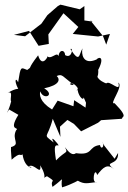

<svg xmlns="http://www.w3.org/2000/svg" viewBox="-20 -768 552 826"><path d="M473 -85 429 -141 418 -159C434 -140 415 -120 410 -144C358 -138 383 -98 307 -109C292 -98 278 -110 259 -135C274 -106 265 -123 221 -78C211 -143 216 -145 232 -142C232 -148 190 -195 211 -155C161 -195 184 -167 207 -257L240 -179L238 -223L270 -252L298 -235L329 -203L402 -240L415 -251L504 -257L508 -264C519 -270 507 -289 473 -324C446 -316 513 -396 489 -413C502 -363 450 -428 436 -408C477 -401 416 -406 399 -437C410 -464 395 -510 391 -447C437 -523 408 -527 395 -512C336 -486 329 -538 335 -560C319 -533 324 -494 283 -557C296 -566 290 -513 260 -531C259 -560 222 -556 234 -500C236 -569 205 -506 183 -526C193 -536 162 -469 144 -530C93 -464 122 -485 97 -467C69 -478 69 -485 58 -414C46 -440 37 -416 69 -368C83 -360 84 -412 13 -368C39 -380 21 -341 28 -332C17 -286 -4 -261 19 -297L59 -274C13 -200 67 -224 49 -207C29 -166 71 -148 27 -135C31 -133 23 -155 30 -81C70 -117 65 -94 77 -104C87 -33 138 -46 103 -52C127 -69 159 -8 153 -57C193 10 150 4 182 -10C229 20 193 0 206 36C268 -9 238 -6 247 38C286 27 333 0 314 9C344 26 355 20 398 15C371 27 387 -57 398 -15C424 -49 442 -65 471 -40C420 -79 491 -51 488 -110ZM350 -326 348 -305 299 -337 296 -311 228 -335 204 -297C149 -331 150 -361 153 -375C168 -335 219 -359 170 -388C237 -402 240 -426 224 -441C249 -452 248 -439 298 -403C264 -399 290 -430 317 -385C291 -369 340 -391 314 -388C312 -363 338 -329 340 -349ZM423 -613 369 -680 379 -675 343 -680V-742L323 -728L240 -748L229 -742L184 -703L158 -666L88 -612L40 -618L105 -635L146 -571L190 -579L188 -620L253 -711L317 -652L293 -622L402 -611L453 -622L437 -576Z"/></svg>

Font: Asimov Aggro
Style: Condensed
Weight: 500
Designer: Google
Version: Version 2.000980; 2014